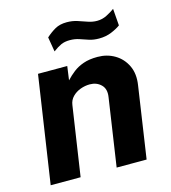

<svg xmlns="http://www.w3.org/2000/svg" viewBox="-108 -807 799 895"><g transform="rotate(-15 292.0 -359.5)"><path d="M26.2 0 103.5 -517H244.6L235.4 -450.3Q253 -469.3 273.9 -485.5Q294.7 -501.6 323 -511.5Q351.2 -521.5 391.1 -521.5Q437.1 -521.5 473.9 -499.8Q510.7 -478.1 529.7 -438.3Q548.7 -398.6 540.2 -344.6L489.1 0H344.5L393 -326.8Q399.2 -365.3 377.9 -386.2Q356.6 -407.2 323.4 -407.2Q300.5 -407.2 277.9 -398.9Q255.4 -390.5 239.6 -374.4Q223.8 -358.3 220.6 -334.6L170.6 0ZM205.1 -598 193.2 -668.6Q214.4 -687.9 237.7 -701.3Q261 -714.7 294.6 -714.7Q321.6 -714.7 345.1 -707.1Q368.6 -699.5 390.3 -691.8Q411.9 -684.2 434 -684.2Q459.1 -684.2 481.1 -695.5Q503.2 -706.7 519.9 -719L526.2 -637.5Q509.2 -624.8 481.9 -613.5Q454.7 -602.2 421.8 -602.2Q394.7 -602.2 373.6 -609.2Q352.5 -616.2 331.9 -623.2Q311.4 -630.3 286.7 -630.3Q262.1 -630.3 244.5 -622.3Q226.9 -614.3 205.1 -598Z"/></g></svg>

Font: Public Sans Thin
Style: Italic
Weight: 100
Italic angle: -8°
Designer: The Public Sans project authors (U.S. Web Design System). Libre Franklin designed by Pablo Impallari and Rodrigo Fuenzal
Version: Version 2.000